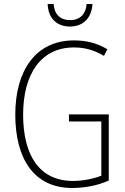

<svg xmlns="http://www.w3.org/2000/svg" viewBox="-20 -925 624 955"><path d="M440 -905H411C407 -856 379 -825 329 -825C278 -825 250 -855 247 -905H217C220 -832 264 -793 328 -793C394 -793 436 -836 440 -905ZM323 -356V-321H484V-51C445 -36 395 -25 343 -25C176 -25 95 -153 95 -355C95 -553 181 -689 348 -689C397 -689 446 -678 497 -647L514 -680C461 -712 407 -724 348 -724C156 -724 56 -572 56 -355C56 -138 147 10 339 10C400 10 466 -2 521 -27V-356Z"/></svg>

Font: Noto Sans Devanagari UI Condensed ExtraLight
Style: Regular
Weight: 200
Width: 3
Designer: Jelle Bosma - Monotype Design Team
Foundry: Monotype Imaging Inc.
Version: Version 2.004